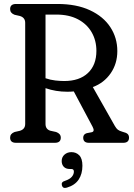

<svg xmlns="http://www.w3.org/2000/svg" viewBox="-20 -720 677 968"><path d="M571.5 -462.5Q571.5 -399 538 -350.5Q504.5 -302 448 -281L559 -85Q566.5 -72 574.2 -66Q582 -60 598 -55.5Q617 -51 623.8 -44.2Q630.5 -37.5 630.5 -26Q630.5 0 601 0H428.5Q399.5 0 399.5 -26Q399.5 -43 417 -48.5L443 -53.5Q459 -57.5 447 -80.5L352 -259Q337 -257.5 319.5 -257.5Q261 -257.5 209.5 -275.5V-95Q209.5 -68.5 233.5 -61L263 -54.5Q286.5 -46 286.5 -26Q286.5 0 256.5 0H61Q31 0 31 -26Q31 -46 53.5 -54.5L80 -60.5Q107 -68.5 107 -95V-605Q107 -631.5 80 -639.5L53.5 -645.5Q31 -654 31 -674Q31 -700 61 -700H269.5Q365.5 -700 433.2 -668.5Q501 -637 536.2 -583.2Q571.5 -529.5 571.5 -462.5ZM209.5 -646.5V-325.5Q234 -317 259.2 -314.2Q284.5 -311.5 303.5 -311.5Q380.5 -311.5 423.2 -351.8Q466 -392 466 -463.5Q466 -516 442 -557.5Q418 -599 372.8 -622.8Q327.5 -646.5 264.5 -646.5ZM332 132Q312 132 301.5 120.8Q291 109.5 291 92Q291 72 305.2 59.5Q319.5 47 340 47Q364 47 379.8 63.2Q395.5 79.5 395.5 115.5Q395.5 157 376.5 185.5Q357.5 214 317 226Q296.5 232 292 214.5Q287.5 197.5 307 192Q332 183.5 342.2 171.2Q352.5 159 352.5 145Q352.5 132 339.5 132Z"/></svg>

Font: Fraunces 144pt S100
Style: Regular
Weight: 400
Version: Version 1.000; ttfautohint (v1.8.3)